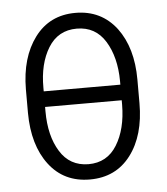

<svg xmlns="http://www.w3.org/2000/svg" viewBox="-45 -579 546 629"><g transform="rotate(-5 228.5 -264.0)"><path d="M100.1 -291H352.1V-302.7Q351.6 -381.8 319.3 -434.1Q287.1 -486.3 225.6 -486.3Q164.1 -486.3 131.8 -434.1Q99.6 -381.8 100.1 -302.7ZM225.6 -40.5Q287.1 -40.5 319.3 -92.8Q351.6 -145 352.1 -225.1V-239.7H100.1V-225.1Q100.1 -144.5 132.3 -92.8Q164.1 -41 225.6 -40.5ZM42.5 -302.7Q43 -407.2 91.8 -472.7Q140.6 -538.1 225.6 -538.1Q310.5 -538.1 360.4 -472.7Q409.2 -407.2 409.2 -302.7V-225.1Q409.2 -119.1 360.4 -54.7Q311.5 9.8 226.1 9.8Q140.6 9.8 91.8 -54.7Q43 -119.1 42.5 -225.1Z"/></g></svg>

Font: RobotoCondensed-Light
Style: Light
Weight: 300
Designer: Google
Version: Version 1.200311; 2013